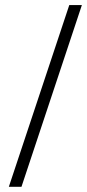

<svg xmlns="http://www.w3.org/2000/svg" viewBox="-20 -590 340 751"><path d="M14.6 140.6 251 -570.3H300.3L64 140.6Z"/></svg>

Font: Lateef Light
Style: Regular
Weight: 300
Designer: SIL International
Foundry: SIL International
Version: Version 4.200